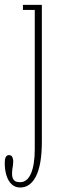

<svg xmlns="http://www.w3.org/2000/svg" viewBox="-70 -544 242 812"><path d="M15.5 249Q-6 249 -20.5 235.5Q-35 222 -42.5 198.5Q-50 175 -50 144.5Q-50 129.5 -45.8 120.8Q-41.5 112 -32 112Q-22 112 -18 120Q-14 128 -14 139Q-14 147 -15.2 155Q-16.5 163 -17.8 171.5Q-19 180 -19 190Q-19 207.5 -12.8 215.5Q-6.5 223.5 1.5 225Q9.5 226.5 15.5 226.5Q45 226.5 61 189.8Q77 153 77 86.5V-502H27V-523.5H107V55.5Q107 105.5 100.5 142Q94 178.5 81.8 202.2Q69.5 226 52.8 237.5Q36 249 15.5 249Z"/></svg>

Font: Imbue 48pt Thin
Style: Regular
Weight: 250
Designer: Tyler Finck
Foundry: Etcetera Type Company
Version: Version 1.102